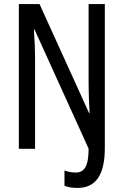

<svg xmlns="http://www.w3.org/2000/svg" viewBox="-20 -734 609 947"><path d="M362 193C453 193 497 128 497 -4V-714H417V-320C417 -281 419 -233 422 -177H419L175 -714H73V0H153V-445C153 -486 151 -535 147 -589H150L417 -1C417 84 397 117 354 117C333 117 314 113 298 107V182C317 190 338 193 362 193Z"/></svg>

Font: Noto Sans Thai Looped ExtraCondensed
Style: Regular
Weight: 400
Width: 2
Designer: Sasikarn Vongin, Ben Mitchell
Foundry: The Fontpad Ltd
Version: Version 1.001